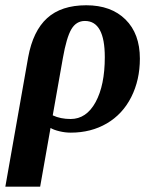

<svg xmlns="http://www.w3.org/2000/svg" viewBox="-45 -489 580 722"><path d="M221.2 9.8Q199.7 9.8 178.5 4.6Q157.2 -0.5 145 -7.8L106 212.9H-24.9L61 -273.9Q79.1 -372.6 132.3 -420.9Q185.5 -469.2 279.3 -469.2Q372.6 -469.2 426.8 -415.8Q481 -362.3 481 -268.6Q481 -188 448.5 -123.8Q416 -59.6 356.7 -24.9Q297.4 9.8 221.2 9.8ZM220.7 -41.5Q279.8 -41.5 314.5 -105Q349.1 -168.5 349.1 -273.9Q349.1 -410.2 274.4 -410.2Q241.7 -410.2 223.4 -379.2Q205.1 -348.1 191.4 -270.5L153.3 -55.2Q182.6 -41.5 220.7 -41.5Z"/></svg>

Font: Tinos
Style: Bold Italic
Weight: 700
Italic angle: -16.333°
Designer: Steve Matteson
Foundry: Monotype Imaging Inc.
Version: Version 1.23